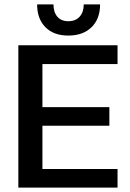

<svg xmlns="http://www.w3.org/2000/svg" viewBox="-20 -849 590 869"><path d="M148 -829H222Q222 -794 239.5 -773.5Q257 -753 289 -753Q322 -753 340.5 -773.5Q359 -794 359 -829H433Q433 -764 394.5 -726Q356 -688 289 -688Q223 -688 185.5 -726Q148 -764 148 -829ZM63 -644H512V-559H172V-364H475V-280H172V-84H512V0H63Z"/></svg>

Font: Kanit
Style: Regular
Weight: 400
Designer: Katatrad Team
Foundry: Cadson Demak
Version: Version 1.001